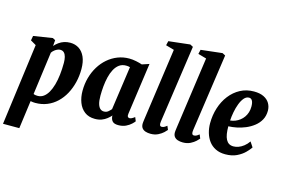

<svg xmlns="http://www.w3.org/2000/svg" viewBox="-126 -1104 2418 1644"><g transform="rotate(15 1083.0 -281.5)"><path d="M1.5 254 97.5 -469 48 -498 55.5 -539 224 -565.5 247.5 -553 243 -500.5Q259.5 -519.5 280 -534.2Q300.5 -549 325.2 -557.2Q350 -565.5 379.5 -565.5Q423 -565.5 456.8 -543.8Q490.5 -522 509.8 -478.8Q529 -435.5 529 -372Q529 -310 515 -253.2Q501 -196.5 475 -148.5Q449 -100.5 411.2 -64.8Q373.5 -29 325.8 -9.5Q278 10 221.5 10Q212 10 202 9Q192 8 179.5 5.5L146 254ZM188.5 -60Q199.5 -55.5 209 -54.5Q218.5 -53.5 225.5 -53.5Q254.5 -53.5 277.5 -70Q300.5 -86.5 317.8 -116.5Q335 -146.5 346.8 -187.8Q358.5 -229 364.2 -278.8Q370 -328.5 370 -385Q370 -414 364.2 -436.5Q358.5 -459 345.8 -472Q333 -485 311.5 -485Q301 -485 288 -479.8Q275 -474.5 262.2 -464.5Q249.5 -454.5 239.5 -440Z M1016.5 -109Q1013.5 -89.5 1018.8 -81Q1024 -72.5 1035 -72.5Q1042 -72.5 1052.5 -77Q1063 -81.5 1080 -94.5L1094 -60.5Q1088 -51.5 1070 -34.5Q1052 -17.5 1023.8 -3.8Q995.5 10 957 10Q922 10 906.5 -5.2Q891 -20.5 888 -49.5L889 -57.5Q874 -40.5 854.2 -25Q834.5 -9.5 809 0.2Q783.5 10 749.5 10Q694 10 657.8 -17.8Q621.5 -45.5 603.8 -92Q586 -138.5 586 -195Q586 -257 601.5 -312.5Q617 -368 645.5 -414.2Q674 -460.5 713.2 -494.2Q752.5 -528 800.5 -546.8Q848.5 -565.5 902.5 -565.5Q931.5 -565.5 963.8 -558.8Q996 -552 1017.5 -544.5L1080.5 -565.5ZM926 -495.5Q917.5 -498 908.8 -499Q900 -500 891 -500Q855.5 -500 830.5 -481.5Q805.5 -463 788.8 -431.5Q772 -400 762.5 -360.2Q753 -320.5 749 -277.5Q745 -234.5 745 -194Q745 -148.5 753.2 -121.5Q761.5 -94.5 775.5 -82.8Q789.5 -71 807 -71Q820 -71 828.8 -74.2Q837.5 -77.5 844.5 -82.8Q851.5 -88 857.8 -94.8Q864 -101.5 871 -108.5Z M1302.5 -116.5Q1299 -94 1303.2 -83.2Q1307.5 -72.5 1319.5 -72.5Q1327.5 -72.5 1336.8 -75.5Q1346 -78.5 1365.5 -94L1379.5 -60.5Q1373 -52 1355.2 -35.2Q1337.5 -18.5 1309.2 -4.2Q1281 10 1243 10Q1218 10 1198.2 3.5Q1178.5 -3 1167.2 -17.5Q1156 -32 1156 -56Q1156 -62 1157 -70.5Q1158 -79 1159.2 -88Q1160.5 -97 1161.5 -105L1250.5 -736L1176.5 -757L1185.5 -795.5L1375 -817L1401.5 -803Z M1588.5 -116.5Q1585 -94 1589.2 -83.2Q1593.5 -72.5 1605.5 -72.5Q1613.5 -72.5 1622.8 -75.5Q1632 -78.5 1651.5 -94L1665.5 -60.5Q1659 -52 1641.2 -35.2Q1623.5 -18.5 1595.2 -4.2Q1567 10 1529 10Q1504 10 1484.2 3.5Q1464.5 -3 1453.2 -17.5Q1442 -32 1442 -56Q1442 -62 1443 -70.5Q1444 -79 1445.2 -88Q1446.5 -97 1447.5 -105L1536.5 -736L1462.5 -757L1471.5 -795.5L1661 -817L1687.5 -803Z M2118 -103Q2104 -82 2076.8 -54.5Q2049.5 -27 2007.2 -6.5Q1965 14 1906 14Q1856 14 1819.2 -4.5Q1782.5 -23 1759.2 -54.5Q1736 -86 1724.5 -125.8Q1713 -165.5 1713 -209Q1713 -281.5 1733.8 -346.5Q1754.5 -411.5 1793.5 -461.8Q1832.5 -512 1886.5 -540.8Q1940.5 -569.5 2006.5 -569.5Q2060 -569.5 2094.5 -552.2Q2129 -535 2146 -506Q2163 -477 2163.5 -441.5Q2163.5 -394.5 2144 -359.2Q2124.5 -324 2092 -298.8Q2059.5 -273.5 2020.8 -257.2Q1982 -241 1942.8 -233.2Q1903.5 -225.5 1870.5 -224.5Q1870.5 -186.5 1875.2 -157.5Q1880 -128.5 1890.5 -108.8Q1901 -89 1917.2 -79.2Q1933.5 -69.5 1956.5 -69.5Q1978 -69.5 2001 -77.8Q2024 -86 2046.8 -103.8Q2069.5 -121.5 2088 -148.5ZM1979.5 -507.5Q1954.5 -507.5 1935.2 -484.8Q1916 -462 1902.8 -426.8Q1889.5 -391.5 1882 -351.5Q1874.5 -311.5 1872.5 -276.5Q1896 -278.5 1917.5 -287.2Q1939 -296 1957.5 -310.2Q1976 -324.5 1989.5 -343.8Q2003 -363 2010.5 -386.8Q2018 -410.5 2018 -438Q2018 -473 2008 -490.2Q1998 -507.5 1979.5 -507.5Z"/></g></svg>

Font: Merriweather 24pt SemiCondensed Black
Style: Italic
Weight: 900
Width: 4
Italic angle: -7.8°
Designer: Eben Sorkin
Foundry: Eben Sorkin
Version: Version 2.101